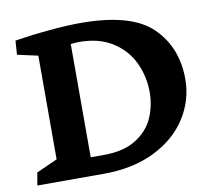

<svg xmlns="http://www.w3.org/2000/svg" viewBox="-71 -694 847 773"><g transform="rotate(-10 352.5 -307.0)"><path d="M682.1 -318.4Q682.1 -449.2 597.4 -531.7Q512.7 -614.3 305.2 -614.3Q252.4 -614.3 179.7 -607.7Q106.9 -601.1 35.6 -589.8L31.7 -532.7L115.7 -514.2V-90.3L29.8 -51.8L21 0H292.5Q412.6 0 501 -43.7Q589.4 -87.4 635.7 -160.4Q682.1 -233.4 682.1 -318.4ZM268.1 -539.1Q276.9 -540 286.6 -540Q367.7 -540 422.9 -504.9Q478 -469.7 504.9 -413.1Q531.7 -356.4 531.7 -292Q531.7 -236.8 510.3 -187.7Q488.8 -138.7 438.2 -106.7Q387.7 -74.7 306.2 -74.7H252.4V-537.6Q262.7 -538.1 268.1 -539.1Z"/></g></svg>

Font: Neuton
Style: Bold
Weight: 700
Designer: Brian M Zick
Foundry: Brian M Zick
Version: Version 1.560